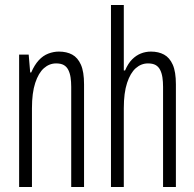

<svg xmlns="http://www.w3.org/2000/svg" viewBox="-20 -743 769 763"><path d="M56 0V-526H94L100 -455H104Q117 -485 134 -503.5Q151 -522 172 -530Q193 -538 214 -538Q245 -538 267 -526Q289 -514 301.5 -486Q314 -458 314 -408V0H263V-398Q263 -418 260.5 -435Q258 -452 251.5 -465Q245 -478 233.5 -484.5Q222 -491 203 -491Q176 -491 154.5 -472Q133 -453 120 -413.5Q107 -374 107 -313V0Z M421 0V-723H472V-463H477Q489 -491 505 -507Q521 -523 540 -530.5Q559 -538 580 -538Q610 -538 632 -526Q654 -514 666.5 -486Q679 -458 679 -408V0H628V-398Q628 -418 625.5 -435Q623 -452 616.5 -465Q610 -478 598.5 -484.5Q587 -491 568 -491Q541 -491 519.5 -472Q498 -453 485 -413.5Q472 -374 472 -313V0Z"/></svg>

Font: Archivo ExtraCondensed ExtraLight
Style: Regular
Weight: 250
Width: 2
Designer: Hector Gatti
Foundry: Omnibus-Type
Version: Version 2.001